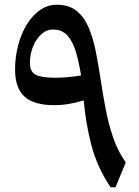

<svg xmlns="http://www.w3.org/2000/svg" viewBox="-20 -794 589 814"><path d="M513.2 -105.5 469.7 0H448.7Q391.1 -86.4 366.9 -180.7Q342.8 -274.9 335 -368.2Q303.7 -358.9 272.7 -353.5Q241.7 -348.1 210.4 -348.1Q124 -348.1 84 -384.3Q43.9 -420.4 43.9 -499Q43.9 -551.8 56.6 -600.8Q69.3 -649.9 93 -689Q116.7 -728 149.2 -751Q181.6 -773.9 221.2 -773.9Q272 -773.9 304 -748.5Q335.9 -723.1 355 -679.2Q374 -635.3 385.5 -578.6Q397 -522 406.2 -459.5Q415.5 -398.4 427.5 -334.2Q439.5 -270 459.7 -210.9Q480 -151.9 513.2 -105.5ZM323.7 -474.1Q314.9 -529.8 301.8 -574Q288.6 -618.2 265.6 -643.6Q242.7 -668.9 204.1 -668.9Q177.2 -668.9 155 -648.7Q132.8 -628.4 119.9 -596.2Q106.9 -564 106.9 -526.9Q106.9 -489.7 131.3 -477.1Q155.8 -464.4 214.8 -464.4Q239.3 -464.4 268.1 -467Q296.9 -469.7 323.7 -474.1Z"/></svg>

Font: Pinar DS4-Medium
Style: Regular
Weight: 500
Designer: Amin Abedi
Version: Version 2.000